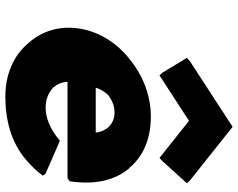

<svg xmlns="http://www.w3.org/2000/svg" viewBox="-108 -780 910 735"><g transform="rotate(90 347.5 -413.0)"><path d="M488 -324H316C322 -341 330 -358 346 -373C364 -386 385 -396 412 -396C435 -396 453 -387 467 -373C478 -360 486 -345 488 -324ZM517 -185C431 -113 354 -124 315 -162C303 -176 294 -196 294 -216H663L675 -225V-228C689 -325 669 -401 624 -453L622 -454H621L617 -460C573 -509 506 -535 427 -535C344 -535 266 -503 205 -452L195 -444C138 -395 99 -329 89 -256C79 -184 100 -118 143 -69L149 -62C194 -10 265 22 349 22C441 22 525 0 592 -57L601 -65C618 -80 636 -98 651 -119L653 -122L645 -132L519 -187ZM202 -673 259 -579 269 -568 443 -681 585 -568 597 -579 682 -673 672 -684 466 -848 214 -684Z"/></g></svg>

Font: Hussar Woodtype
Style: UltraObl
Weight: 900
Foundry: Cannot Into Space Fonts
Version: Version 1.07